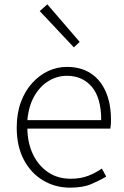

<svg xmlns="http://www.w3.org/2000/svg" viewBox="-20 -851 573 884"><path d="M302 13Q235 13 179 -20Q123 -53 90 -115Q57 -177 57 -264Q57 -329 76 -380.5Q95 -432 128 -468.5Q161 -505 202 -524Q243 -543 288 -543Q351 -543 396 -514.5Q441 -486 466 -431Q491 -376 491 -298Q491 -289 490.5 -279.5Q490 -270 488 -259H106Q107 -192 132 -140Q157 -88 201.5 -58Q246 -28 306 -28Q350 -28 384.5 -41Q419 -54 449 -75L469 -38Q437 -19 399 -3Q361 13 302 13ZM106 -298H446Q446 -400 403 -451Q360 -502 288 -502Q243 -502 203.5 -478Q164 -454 138 -408.5Q112 -363 106 -298ZM320 -633 163 -800 198 -831 347 -658Z"/></svg>

Font: Noto Sans HK Thin ExtraLight
Style: Regular
Weight: 250
Version: Version 2.004-H2;hotconv 1.0.118;makeotfexe 2.5.65603